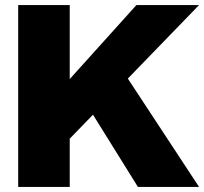

<svg xmlns="http://www.w3.org/2000/svg" viewBox="-20 -740 808 760"><path d="M52 0H256V-191L348 -286L526 0H768L486 -429L768 -720H520L256 -427V-720H52Z"/></svg>

Font: Aspekta 900
Style: Regular
Weight: 900
Designer: Ivo Dolenc
Version: Version 2.000